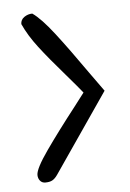

<svg xmlns="http://www.w3.org/2000/svg" viewBox="-43 -555 393 581"><g transform="rotate(-5 153.0 -264.5)"><path d="M180.2 -230.5Q206.5 -264.6 210.4 -270Q199.7 -283.7 160.2 -329.6Q114.3 -382.3 85.7 -419.7Q57.1 -457 41 -492.7Q41 -505.9 52.2 -513.7Q63.5 -521.5 76.7 -521.5Q102.5 -503.9 141.4 -453.6Q180.2 -403.3 232.4 -328.6Q267.1 -279.8 274.4 -270L108.9 -28.8Q101.1 -17.6 93 -13.2Q85 -8.8 71.8 -8.8Q61.5 -8.8 55.7 -16.1Q49.8 -23.4 49.8 -33.7Q49.8 -52.7 87.2 -106Q124.5 -159.2 180.2 -230.5Z"/></g></svg>

Font: Radley
Style: Regular
Weight: 400
Designer: Vernon Adams
Foundry: Vernon Adams
Version: Version 1.003; ttfautohint (v1.6)